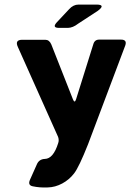

<svg xmlns="http://www.w3.org/2000/svg" viewBox="-20 -673 608 840"><path d="M313 -239.3 388.3 -479.7Q394 -499.7 413.7 -499.7H509.3Q537 -499.7 528 -474L365 -41.3Q325.7 57.7 304.3 85.5Q283 113.3 252.2 129.8Q221.3 146.3 189.3 147Q154 148.7 123 142Q100 137.3 111.7 112.3L140.7 47.3Q150.3 23.3 176 22.3Q213.3 21.7 234.7 -47.3Q239 -59.7 234.3 -73.7L58.7 -466.3Q43 -499 77.7 -499H178Q195.7 -499 204.3 -479L299 -238.7Q306.7 -219 313 -239.3ZM227.3 -574 282.3 -632.7Q300.7 -653 323.7 -653H403.3Q443.7 -652.3 408 -625.7L322.3 -569.7Q298.7 -551.3 277.3 -551H238.3Q207.3 -551 227.3 -574Z"/></svg>

Font: Vivano Light
Style: Regular
Weight: 300
Designer: Joe Prince, Josias Burgherr
Version: Version 2.064;September 19, 2022;FontCreator 14.0.0.2877 64-